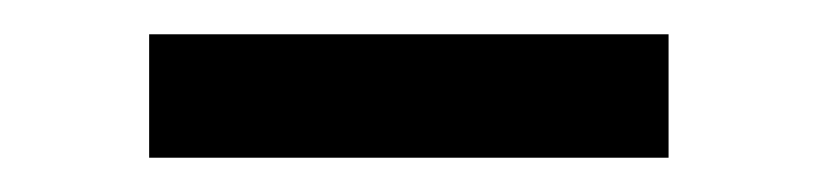

<svg xmlns="http://www.w3.org/2000/svg" viewBox="-20 -331 476 112"><path d="M67 -239V-311H370V-239Z"/></svg>

Font: Cairo Play
Style: Regular
Weight: 400
Designer: Mohamed Gaber, Accademia di Belle Arti di Urbino
Foundry: Kief Type Foundry, Accademia di Belle Arti di Urbino
Version: Version 3.119